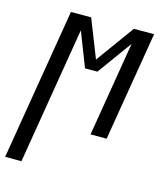

<svg xmlns="http://www.w3.org/2000/svg" viewBox="-152 -612 763 899"><g transform="rotate(15 229.0 -162.5)"><path d="M-42 205 80 -530H178L251 -345L385 -530H483L395 0H317L393 -459L272 -292H212L147 -459L37 205Z"/></g></svg>

Font: Iosevka Curly Slab Oblique
Style: Regular
Weight: 400
Italic angle: -9°
Monospace: yes
Designer: Belleve Invis
Foundry: Belleve Invis
Version: Version 11.1.0; ttfautohint (v1.8.3)